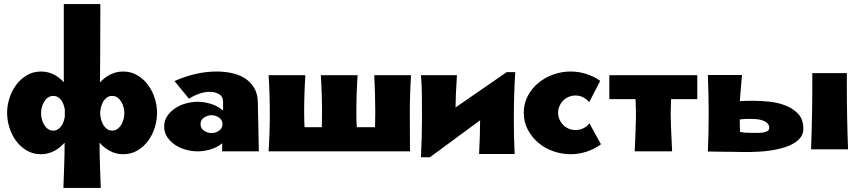

<svg xmlns="http://www.w3.org/2000/svg" viewBox="-20 -745 4236 945"><path d="M292 180Q294 124 296 69Q298 14 298 -43Q276 -17 246 -1.5Q216 14 182 14Q142 14 111 -4.5Q80 -23 58.5 -52.5Q37 -82 26 -118Q15 -154 15 -190Q15 -226 26.5 -262Q38 -298 59.5 -327Q81 -356 112 -374.5Q143 -393 182 -393Q221 -393 255 -373Q277 -359 294 -340V-725H474Q473 -359 472 -339Q490 -359 513 -373Q547 -393 586 -393Q625 -393 656 -374.5Q687 -356 708.5 -327Q730 -298 741.5 -262Q753 -226 753 -190Q753 -154 742 -118Q731 -82 709.5 -52.5Q688 -23 657 -4.5Q626 14 586 14Q552 14 522 -1.5Q492 -17 470 -43Q470 14 472 69Q474 124 476 180ZM532 -102Q547 -102 558.5 -110.5Q570 -119 577.5 -132Q585 -145 588.5 -160Q592 -175 592 -188Q592 -201 588.5 -215.5Q585 -230 577.5 -243Q570 -256 558.5 -264.5Q547 -273 532 -273Q517 -273 505.5 -264.5Q494 -256 487 -243Q480 -230 476.5 -215Q473 -200 473 -188Q473 -176 476.5 -161Q480 -146 487 -133Q494 -120 505.5 -111Q517 -102 532 -102ZM242 -102Q257 -102 268.5 -111Q280 -120 287 -133Q294 -146 297 -161Q298 -166 299 -170V-207L297 -215Q294 -230 287 -243Q280 -256 268.5 -264.5Q257 -273 242 -273Q227 -273 215.5 -264.5Q204 -256 196.5 -243Q189 -230 185.5 -215.5Q182 -201 182 -188Q182 -175 185.5 -160Q189 -145 196.5 -132Q204 -119 215.5 -110.5Q227 -102 242 -102Z M1021 -178Q1002 -178 984.5 -166.5Q967 -155 967 -134Q967 -113 984.5 -101.5Q1002 -90 1021 -90Q1040 -90 1057.5 -101.5Q1075 -113 1075 -134Q1075 -155 1057.5 -166.5Q1040 -178 1021 -178ZM1073 0 1074 -40Q1048 -19 1016 -9.5Q984 0 952 0Q926 0 897 -7.5Q868 -15 844 -30.5Q820 -46 804 -69Q788 -92 788 -122Q788 -152 804 -175Q820 -198 844 -213.5Q868 -229 897 -236.5Q926 -244 952 -244Q986 -244 1019 -233.5Q1052 -223 1078 -201V-243Q1078 -270 1058 -281.5Q1038 -293 1014 -293Q986 -293 959.5 -283.5Q933 -274 910 -259L839 -346Q888 -368 940.5 -380.5Q993 -393 1047 -393Q1084 -393 1120 -385.5Q1156 -378 1184 -360.5Q1212 -343 1230 -314Q1248 -285 1249 -243L1254 0Z M1302 0Q1308 -93 1308 -187Q1308 -281 1302 -375H1483Q1477 -284 1477 -194Q1477 -147 1479 -119H1564Q1565 -153 1565 -187Q1565 -281 1559 -375H1740Q1734 -284 1734 -194Q1734 -147 1736 -119H1826Q1827 -147 1827 -194Q1827 -284 1822 -375H2003Q1997 -281 1997 -187Q1997 -146 1998 0H1302Z M2516 -390Q2512 -330 2510.5 -270.5Q2509 -211 2509 -151Q2509 -109 2510 -68.5Q2511 -28 2513 13H2338Q2343 -85 2343 -153L2096 29H2052Q2057 -74 2057 -178Q2057 -227 2056.5 -276Q2056 -325 2052 -375H2229Q2226 -329 2224 -284Q2222 -239 2222 -216L2474 -390Z M2788 -393Q2827 -393 2864.5 -381.5Q2902 -370 2934 -347L2880 -242Q2868 -257 2850.5 -266Q2833 -275 2813 -275Q2795 -275 2779.5 -268.5Q2764 -262 2752.5 -250.5Q2741 -239 2734 -223.5Q2727 -208 2727 -190Q2727 -172 2734 -156.5Q2741 -141 2752.5 -129.5Q2764 -118 2779.5 -111.5Q2795 -105 2813 -105Q2833 -105 2851 -113.5Q2869 -122 2881 -138L2938 -35Q2906 -11 2867 1.5Q2828 14 2788 14Q2745 14 2703.5 -0.5Q2662 -15 2630 -42Q2598 -69 2578 -106.5Q2558 -144 2558 -190Q2558 -236 2578 -273.5Q2598 -311 2630.5 -337.5Q2663 -364 2704 -378.5Q2745 -393 2788 -393Z M3412 -257H3283Q3281 -203 3281 -186.5Q3281 -170 3282.5 -122.5Q3284 -75 3288 0H3104Q3110 -140 3110 -164V-200Q3110 -213 3108 -257H2979V-375H3412Z M3621 -247Q3632 -248 3650 -248.5Q3668 -249 3688 -249Q3724 -249 3767 -244.5Q3810 -240 3847 -225.5Q3884 -211 3909 -184Q3934 -157 3934 -111Q3934 -86 3919.5 -67.5Q3905 -49 3881.5 -36.5Q3858 -24 3829 -16Q3800 -8 3771 -4Q3742 0 3716.5 1.5Q3691 3 3675 3Q3649 3 3622.5 3Q3596 3 3570 2Q3560 2 3546 2Q3532 2 3517 1.5Q3502 1 3488 1Q3474 1 3464 1Q3466 -44 3467 -93Q3468 -142 3468 -187Q3468 -232 3467 -281.5Q3466 -331 3464 -376H3632ZM3622 -96Q3635 -93 3649.5 -92Q3664 -91 3678 -91H3687Q3697 -91 3711 -91Q3725 -91 3737 -93Q3749 -95 3757.5 -100Q3766 -105 3766 -115Q3766 -131 3755.5 -140Q3745 -149 3730 -153.5Q3715 -158 3697.5 -159Q3680 -160 3666 -160Q3642 -160 3621 -157ZM4148 -322Q4148 -166 4154 -10H3972Q3979 -197 3978 -385H4148Z"/></svg>

Font: CAT Rhythmus
Style: Regular
Weight: 400
Designer: Peter Wiegel nach alter Vorlage
Foundry: Peter Wiegel
Version: 1.000